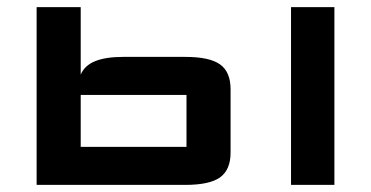

<svg xmlns="http://www.w3.org/2000/svg" viewBox="-20 -520 1044 540"><path d="M83 0V-500H207V-310Q217.5 -335.5 247.2 -347.8Q277 -360 326.5 -360H501Q569.5 -360 599 -338.8Q628.5 -317.5 628.5 -269V-91Q628.5 -42.5 599 -21.2Q569.5 0 501 0ZM207 -107H504.5Q504.5 -107 504.5 -107Q504.5 -107 504.5 -107V-253Q504.5 -253 504.5 -253Q504.5 -253 504.5 -253H207ZM798.5 0V-500H920.5V0Z"/></svg>

Font: Science Gothic
Style: Regular
Weight: 400
Designer: Thomas Phinney, Vassil Kateliev, Brandon Buerkle
Foundry: Font Detective LLC
Version: Version 1.018